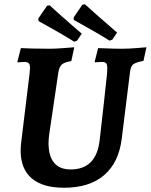

<svg xmlns="http://www.w3.org/2000/svg" viewBox="-20 -870 708 902"><path d="M208 -198Q208 -137 234 -105.5Q260 -74 312 -74Q432 -74 448 -210Q457 -287 468 -386Q479 -485 483 -525Q484 -535 484 -549Q484 -567 478.5 -573Q473 -579 459 -579Q450 -579 440 -578Q430 -577 426 -577L425 -581L441 -644Q453 -644 486 -642.5Q519 -641 552 -641Q583 -641 620 -644Q657 -647 668 -648L654 -584Q617 -577 605.5 -567.5Q594 -558 591 -533L552 -219Q538 -106 469 -47Q400 12 281 12Q180 12 128.5 -32.5Q77 -77 77 -163Q77 -183 80 -205L119 -525Q121 -545 121 -551Q121 -567 115 -573Q109 -579 94 -579Q85 -579 75.5 -578Q66 -577 63 -577L62 -581L78 -644Q92 -643 131 -642Q170 -641 214 -641Q239 -641 278 -644Q317 -647 329 -648L315 -583Q283 -578 270.5 -567Q258 -556 254 -529L211 -238Q208 -217 208 -198ZM327 -776 326 -788 367 -848 379 -850Q392 -838 433.5 -801Q475 -764 530 -717L508 -684L495 -679Q442 -712 391.5 -740Q341 -768 327 -776ZM161 -771 160 -783 201 -843 213 -845Q226 -833 272 -792Q318 -751 364 -712L342 -679L329 -674Q276 -707 225.5 -735Q175 -763 161 -771Z"/></svg>

Font: Alegreya SC
Style: Bold Italic
Weight: 700
Italic angle: -7°
Designer: Juan Pablo del Peral
Foundry: Huerta Tipografica
Version: Version 2.007; ttfautohint (v1.6)